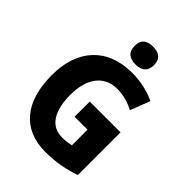

<svg xmlns="http://www.w3.org/2000/svg" viewBox="-262 -1061 1200 1200"><g transform="rotate(45 337.5 -461.0)"><path d="M372 -932C321 -932 287 -912 287 -854C287 -797 322 -775 372 -775C422 -775 458 -797 458 -854C458 -911 423 -932 372 -932ZM335 -409V-275H449V-137C428 -132 402 -128 371 -128C267 -128 219 -216 219 -355C219 -496 284 -587 399 -587C455 -587 507 -572 550 -548L601 -679C546 -706 473 -724 397 -724C174 -724 50 -583 50 -359C50 -119 164 10 361 10C455 10 534 -6 607 -32V-409Z"/></g></svg>

Font: Noto Sans Gujarati UI SemiCondensed ExtraBold
Style: Regular
Weight: 800
Width: 4
Designer: Jelle Bosma - Monotype Design Team, Universal Thirst
Foundry: Monotype Imaging Inc.
Version: Version 2.106